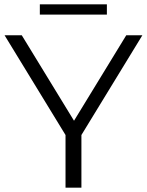

<svg xmlns="http://www.w3.org/2000/svg" viewBox="-20 -862 675 882"><path d="M281 0V-260L298 -214L1 -700H80L341 -273H299L560 -700H634L337 -214L354 -260V0ZM163 -795V-842H471V-795Z"/></svg>

Font: MOST Montserrat
Style: Regular
Weight: 400
Designer: Julieta Ulanovsky
Foundry: Julieta Ulanovsky
Version: Version 8.000;March 11, 2024;FontCreator 15.0.0.2926 64-bit